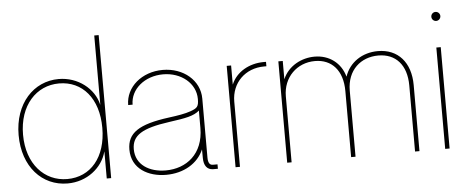

<svg xmlns="http://www.w3.org/2000/svg" viewBox="-49 -847 2367 973"><g transform="rotate(-5 1134.0 -360.5)"><path d="M258.8 7.8C356.9 7.8 436 -55.2 457.5 -136.7H458V0H480.5V-727.5H458V-376H457.5C438.5 -458.5 356.9 -523.4 258.8 -523.4C130.9 -523.4 32.2 -418 32.2 -257.8C32.2 -96.2 129.4 7.8 258.8 7.8ZM258.8 -14.6C143.1 -14.6 54.7 -108.4 54.7 -257.8C54.7 -407.2 143.1 -501 258.8 -501C377.9 -501 458 -407.2 458 -257.8C458 -108.4 377.9 -14.6 258.8 -14.6Z M759.8 7.8C849.6 7.8 922.4 -35.6 951.7 -105L952.1 -61C952.1 -22 969.2 0 999.5 0H1023.4V-22.5H999.5C983.4 -22.5 975.6 -35.2 975.6 -61V-361.3C975.6 -454.1 893.1 -523.4 788.1 -523.4C682.1 -523.4 598.6 -453.1 598.6 -361.3H621.1C621.1 -440.4 694.8 -501 788.1 -501C880.4 -501 953.1 -440.9 953.1 -361.3C953.1 -322.3 945.3 -314.9 909.7 -302.2C882.3 -292.5 844.2 -286.1 798.8 -280.3C643.1 -259.8 585 -219.7 585 -135.7C585 -37.6 669.9 7.8 759.8 7.8ZM759.8 -14.6C676.8 -14.6 607.4 -56.2 607.4 -135.7C607.4 -206.1 658.7 -238.3 798.8 -257.8C883.3 -269.5 924.3 -276.9 953.1 -302.2V-213.9C953.1 -81.5 864.7 -14.6 759.8 -14.6Z M1113.3 0H1135.7V-332C1135.7 -427.2 1205.6 -496.1 1301.8 -496.1H1313.5V-518.6H1301.8C1227.1 -518.6 1161.6 -480.5 1136.2 -419.4H1135.7V-515.6H1113.3Z M1376 0H1398.4V-335.9C1398.4 -432.1 1468.8 -501 1560.5 -501C1646 -501 1701.2 -441.4 1701.2 -335.9V0H1723.6V-335.9C1723.6 -441.4 1794.4 -501 1882.8 -501C1970.7 -501 2026.4 -441.4 2026.4 -335.9V0H2048.8V-335.9C2048.8 -451.7 1984.9 -523.4 1882.8 -523.4C1803.2 -523.4 1737.3 -479.5 1713.4 -408.2C1693.8 -479.5 1635.3 -523.4 1560.5 -523.4C1495.6 -523.4 1426.8 -489.7 1398.4 -422.4V-515.6H1376Z M2179.7 0H2202.1V-515.6H2179.7ZM2190.9 -649.9C2203.6 -649.9 2213.9 -660.2 2213.9 -672.9C2213.9 -685.5 2203.6 -695.8 2190.9 -695.8C2178.2 -695.8 2168 -685.5 2168 -672.9C2168 -660.2 2178.2 -649.9 2190.9 -649.9Z"/></g></svg>

Font: Raveo Display Display Thin
Style: Regular
Weight: 100
Designer: Jakub Foglar, Rasmus Andersson (Inter)
Foundry: Jakubfoglar.com
Version: Version 1.100;Glyphs 3.2.3 (3260)